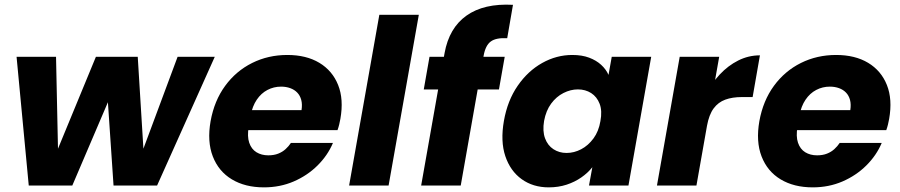

<svg xmlns="http://www.w3.org/2000/svg" viewBox="-20 -804 3900 832"><path d="M104.6 0 51.8 -557.9H222.8L233.5 -55H188.1L395.6 -557.9H576.9L607.9 -55H562.5L749.6 -557.9H910.7L660.7 0H472L441.8 -446.7L484.2 -446.7L293.3 0Z M1035.4 -240.2 1051.4 -326.9H1286.6Q1290.5 -351.9 1285.4 -371Q1280.3 -390.1 1268 -402.8Q1255.8 -415.5 1237.8 -422Q1219.7 -428.6 1198.2 -428.6Q1166.3 -428.6 1138.9 -414.2Q1111.5 -399.8 1092.7 -372Q1073.9 -344.3 1066 -303.5L1057.9 -254.7Q1050.5 -213.2 1060 -185.4Q1069.5 -157.6 1091.4 -144.2Q1113.3 -130.9 1142.5 -130.9Q1167 -130.9 1185.5 -138.2Q1204.1 -145.5 1217.7 -158Q1231.4 -170.5 1240.6 -184.6H1422.8Q1399.8 -130.3 1355.9 -86.8Q1312 -43.3 1252.8 -17.7Q1193.5 7.9 1123.9 7.9Q1042.3 7.9 984.7 -26.8Q927.1 -61.5 902.1 -126.3Q877.1 -191.1 892.6 -279.2Q908.6 -367.8 955.7 -432Q1002.7 -496.3 1072.6 -531.1Q1142.4 -565.8 1225 -565.8Q1307.2 -565.8 1363.8 -531.8Q1420.4 -497.8 1445.2 -435.7Q1470 -373.6 1455 -288.9Q1453 -277.5 1450 -265Q1447 -252.6 1442.6 -240.2Z M1492.8 0 1623.8 -740H1794.9L1663.9 0Z M1805 0 1906.4 -573.6Q1926 -682.9 2001.5 -736.4Q2076.9 -790 2202.9 -783.1L2177.9 -638.4Q2129.6 -641.1 2106.7 -624.2Q2083.8 -607.4 2075.8 -563.1L1976.5 0ZM1816.3 -416.3 1841.2 -557.9H2167.1L2142.1 -416.3Z M2163.6 -280.1Q2179.1 -368.3 2223.3 -432.3Q2267.4 -496.3 2329.5 -531.1Q2391.6 -565.8 2459.9 -565.8Q2502.1 -565.8 2532.9 -554.1Q2563.8 -542.5 2584.9 -523.2Q2606 -504 2616.9 -479.5L2630.9 -557.9H2801.9L2703.3 0H2532.3L2546.8 -79.4Q2527.4 -54.8 2499 -35.1Q2470.7 -15.4 2435.2 -3.7Q2399.6 7.9 2357.9 7.9Q2290 7.9 2240.7 -27.5Q2191.4 -62.9 2169.7 -127.4Q2148.1 -191.9 2163.6 -280.1ZM2581.8 -279.2Q2590.2 -323.4 2578.5 -354Q2566.7 -384.7 2541.7 -400.7Q2516.7 -416.6 2484.3 -416.6Q2452.3 -416.6 2421.5 -400.9Q2390.6 -385.2 2368.3 -355Q2346 -324.8 2337.7 -280.1Q2330.3 -235.9 2341.8 -204.8Q2353.3 -173.6 2378.3 -157.4Q2403.2 -141.2 2435.2 -141.2Q2467.6 -141.2 2498.3 -157.2Q2528.9 -173.2 2551.7 -204.1Q2574.5 -235 2581.8 -279.2Z M3043.6 -258.8 3004.3 -290.5Q3013.8 -343.9 3038.2 -393.2Q3062.7 -442.4 3098.7 -481Q3134.7 -519.6 3179.1 -541.9Q3223.5 -564.2 3273 -564.2L3241.4 -383.4H3194.5Q3153.5 -383.4 3122.9 -372.2Q3092.3 -361.1 3072.4 -334.2Q3052.5 -307.3 3043.6 -258.8ZM2826.8 0 2925.4 -557.9H3096.5L2997.9 0Z M3413.4 -240.2 3429.4 -326.9H3664.6Q3668.5 -351.9 3663.4 -371Q3658.3 -390.1 3646 -402.8Q3633.8 -415.5 3615.8 -422Q3597.7 -428.6 3576.2 -428.6Q3544.3 -428.6 3516.9 -414.2Q3489.5 -399.8 3470.7 -372Q3451.9 -344.3 3444 -303.5L3435.9 -254.7Q3428.5 -213.2 3438 -185.4Q3447.5 -157.6 3469.4 -144.2Q3491.3 -130.9 3520.5 -130.9Q3545 -130.9 3563.5 -138.2Q3582.1 -145.5 3595.7 -158Q3609.4 -170.5 3618.6 -184.6H3800.8Q3777.8 -130.3 3733.9 -86.8Q3690 -43.3 3630.8 -17.7Q3571.5 7.9 3501.9 7.9Q3420.3 7.9 3362.7 -26.8Q3305.1 -61.5 3280.1 -126.3Q3255.1 -191.1 3270.6 -279.2Q3286.6 -367.8 3333.7 -432Q3380.7 -496.3 3450.6 -531.1Q3520.4 -565.8 3603 -565.8Q3685.2 -565.8 3741.8 -531.8Q3798.4 -497.8 3823.2 -435.7Q3848 -373.6 3833 -288.9Q3831 -277.5 3828 -265Q3825 -252.6 3820.6 -240.2Z"/></svg>

Font: Poppins Variable
Style: Italic
Weight: 100
Italic angle: -10°
Designer: Jonny Pinhorn
Foundry: Indian Type Foundry
Version: Version 6.000